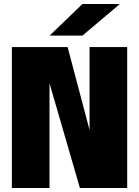

<svg xmlns="http://www.w3.org/2000/svg" viewBox="-20 -934 690 954"><path d="M39 0V-700H316L461 -152H425V-700H612V0H377L218.5 -546H226V0ZM389.5 -757H226.5L389.5 -914H575.5Z"/></svg>

Font: Trispace Thin ExtraBold
Style: Regular
Weight: 800
Version: Version 1.210